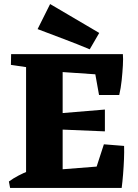

<svg xmlns="http://www.w3.org/2000/svg" viewBox="-20 -930 683 950"><path d="M30 0 24 -32Q46 -48 71 -61Q96 -74 123 -85L124 0ZM582 0 429 -16 494 -216 594 -208Q595 -180 593.5 -142.5Q592 -105 589 -67.5Q586 -30 582 0ZM156 -591 34 -609 35 -662H157ZM470 -460 437 -644 588 -662Q590 -641 588 -606Q586 -571 582 -532.5Q578 -494 570 -460ZM109 0V-662H290V0ZM499 -280 259 -290V-368L499 -388ZM574 -554 252 -576 177 -662H588ZM183 0 258 -90 576 -115 581 0ZM424 -686Q362 -712 295.5 -737Q229 -762 166 -786L228 -910L471 -767Z"/></svg>

Font: Eczar
Style: Bold
Weight: 700
Designer: Vaibhav Singh
Foundry: Rosetta Type Foundry
Version: Version 2.000